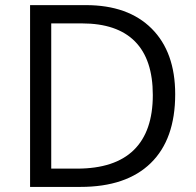

<svg xmlns="http://www.w3.org/2000/svg" viewBox="-20 -734 769 754"><path d="M668 -363.8Q668 -187 572 -93.5Q476.1 0 295.9 0H98.1V-713.9H316.9Q483.4 -713.9 575.7 -621.6Q668 -529.3 668 -363.8ZM580.1 -360.8Q580.1 -500.5 510 -571.3Q439.9 -642.1 301.8 -642.1H181.2V-71.8H282.2Q430.7 -71.8 505.4 -144.8Q580.1 -217.8 580.1 -360.8Z"/></svg>

Font: f0_52653 
Style: Regular
Weight: 400
Foundry: Ascender Corporation
Version: Version 1.10